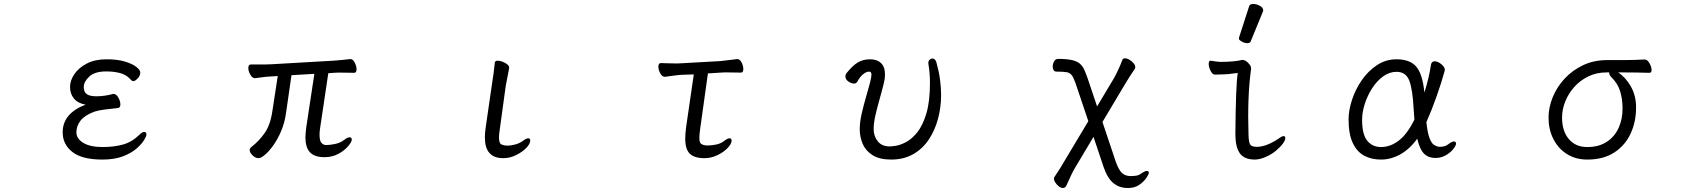

<svg xmlns="http://www.w3.org/2000/svg" viewBox="-20 -784 8540 965"><path d="M551 -312Q564 -312 574.5 -294Q585 -276 585 -259Q585 -242 572 -241Q541 -238 506.5 -233.5Q472 -229 455 -223Q406 -205 385 -178Q364 -151 364 -119Q364 -87 398.5 -66Q433 -45 496 -45Q553 -45 598 -57.5Q643 -70 681 -107Q695 -121 705 -121Q716 -121 716 -107Q716 -100 704.5 -80.5Q693 -61 667 -38Q641 -15 598.5 1.5Q556 18 494 18Q393 18 344 -20Q295 -58 295 -119Q295 -214 410 -258Q371 -265 351.5 -289Q332 -313 332 -347Q332 -379 353.5 -411Q375 -443 416 -464.5Q457 -486 516 -486Q571 -486 608.5 -474.5Q646 -463 665.5 -447.5Q685 -432 685 -419Q685 -412 681.5 -403.5Q678 -395 669 -387Q658 -376 650 -376Q645 -376 641 -380Q637 -384 632 -389Q613 -409 582.5 -417Q552 -425 514 -425Q456 -425 428.5 -399Q401 -373 401 -347Q401 -339 404 -327.5Q407 -316 421 -308Q435 -300 467 -300Q486 -300 509 -303.5Q532 -307 548 -312Z M1560 -413 1445 -406 1418 -219Q1411 -167 1393 -125Q1375 -83 1353 -52.5Q1331 -22 1311 -5.5Q1291 11 1280 11Q1264 11 1249.5 -3Q1235 -17 1235 -30Q1235 -38 1242 -44Q1281 -74 1310 -115Q1339 -156 1349 -226L1376 -402L1345 -400Q1320 -399 1296.5 -395.5Q1273 -392 1262 -391H1261Q1248 -391 1238 -409Q1228 -427 1228 -442Q1228 -460 1241 -460H1282Q1296 -460 1312.5 -460Q1329 -460 1344 -461L1656 -479Q1679 -481 1703 -483Q1727 -485 1739 -487H1742Q1754 -487 1763 -469Q1772 -451 1772 -436Q1772 -418 1760 -418Q1752 -418 1734 -418.5Q1716 -419 1696 -419Q1686 -419 1676 -419Q1666 -419 1657 -418L1630 -416L1589 -141Q1586 -122 1586 -107Q1586 -76 1596 -65.5Q1606 -55 1619 -55Q1638 -55 1664.5 -60.5Q1691 -66 1710 -81Q1727 -94 1737 -94Q1748 -94 1748 -82Q1748 -71 1730 -49.5Q1712 -28 1681 -11Q1650 6 1611 6Q1560 6 1537.5 -19Q1515 -44 1515 -94Q1515 -106 1516.5 -119.5Q1518 -133 1520 -149Z M2453 -364Q2457 -387 2461 -417Q2465 -447 2467 -470Q2469 -479 2481 -479Q2492 -479 2505.5 -474Q2519 -469 2529 -461Q2539 -453 2539 -444V-441L2522 -353L2492 -135Q2490 -122 2489 -111.5Q2488 -101 2488 -93Q2488 -62 2502.5 -57Q2517 -52 2530 -52Q2548 -52 2570 -58Q2592 -64 2608 -76Q2625 -89 2635 -89Q2645 -89 2645 -78Q2645 -61 2624.5 -40Q2604 -19 2573 -4Q2542 11 2509 11Q2417 11 2417 -93Q2417 -104 2418 -117Q2419 -130 2421 -143Z M3540 -53Q3559 -53 3581.5 -58Q3604 -63 3620 -76Q3637 -89 3647 -89Q3657 -89 3657 -77Q3657 -61 3637 -40Q3617 -19 3585.5 -4Q3554 11 3521 11Q3470 11 3447 -11.5Q3424 -34 3424 -87Q3424 -99 3425 -112.5Q3426 -126 3428 -142L3467 -410L3405 -408Q3387 -407 3360 -403Q3333 -399 3322 -398H3321Q3308 -398 3298.5 -415.5Q3289 -433 3289 -449Q3289 -467 3302 -467Q3311 -467 3334 -466Q3357 -465 3379 -465Q3387 -465 3393.5 -465.5Q3400 -466 3405 -466L3601 -477Q3623 -479 3647.5 -482.5Q3672 -486 3684 -487H3686Q3699 -487 3707.5 -469.5Q3716 -452 3716 -437Q3716 -419 3704 -419Q3696 -419 3677.5 -419.5Q3659 -420 3639 -420Q3629 -420 3619 -420Q3609 -420 3601 -419L3538 -415L3499 -136Q3497 -122 3496 -110.5Q3495 -99 3495 -91Q3495 -69 3503 -62Q3511 -55 3529 -53Z M4646 -468Q4646 -478 4652.5 -484Q4659 -490 4666 -490Q4680 -490 4686 -472Q4699 -426 4704.5 -385Q4710 -344 4710 -306Q4710 -245 4694.5 -187Q4679 -129 4648 -82.5Q4617 -36 4569.5 -9Q4522 18 4459 18Q4400 18 4365 -4.5Q4330 -27 4315.5 -62Q4301 -97 4301 -134Q4301 -170 4311 -213.5Q4321 -257 4333.5 -299.5Q4346 -342 4354 -373Q4360 -399 4360 -409Q4360 -424 4348 -424Q4334 -424 4318 -411Q4302 -398 4288 -372Q4283 -364 4272 -364Q4259 -364 4244 -374.5Q4229 -385 4229 -400Q4229 -410 4236 -418Q4265 -454 4291 -470Q4317 -486 4354 -486Q4388 -486 4408 -467Q4428 -448 4428 -409Q4428 -389 4422 -365Q4413 -328 4401 -286Q4389 -244 4380 -205Q4371 -166 4371 -135Q4371 -100 4391.5 -74Q4412 -48 4453 -48Q4461 -48 4483.5 -51.5Q4506 -55 4535 -70.5Q4564 -86 4591 -120Q4618 -154 4636 -214Q4654 -274 4654 -368Q4654 -392 4652 -416.5Q4650 -441 4646 -464Z M5646 161Q5608 161 5578 138Q5548 115 5528 59L5476 -96L5384 58Q5374 74 5362 100Q5350 126 5340 148Q5334 161 5322 161Q5308 161 5292.5 144Q5277 127 5277 114Q5277 108 5280 105Q5294 85 5307 64Q5320 43 5332 22L5450 -175L5385 -368Q5375 -396 5365.5 -407.5Q5356 -419 5339.5 -421.5Q5323 -424 5290 -424Q5280 -424 5275.5 -431.5Q5271 -439 5271 -449Q5271 -463 5278 -475.5Q5285 -488 5298 -488Q5342 -488 5368 -482Q5394 -476 5408 -463.5Q5422 -451 5430.5 -431.5Q5439 -412 5448 -386L5494 -249L5580 -393Q5590 -411 5601.5 -436Q5613 -461 5621 -483Q5624 -491 5634 -491Q5649 -491 5667.5 -476Q5686 -461 5686 -446Q5686 -442 5683 -437Q5674 -424 5661 -404Q5648 -384 5638 -367L5521 -171L5588 29Q5602 68 5617.5 84Q5633 100 5661 101Q5676 101 5690 99Q5704 97 5714 89Q5717 87 5719.5 85.5Q5722 84 5724 83Q5736 75 5744 75Q5754 75 5754 85Q5754 92 5741.5 110.5Q5729 129 5706 145Q5683 161 5649 161Z M6258 -752Q6261 -764 6278.5 -764Q6296 -764 6312.5 -754.5Q6329 -745 6329 -732Q6329 -729 6328 -727L6266 -576Q6263 -567 6249.5 -567Q6236 -567 6221.5 -575Q6207 -583 6207 -589.5Q6207 -596 6208 -597ZM6201 -417 6189 -416Q6150 -410 6124.5 -410Q6099 -410 6086 -409Q6074 -409 6064.5 -428Q6055 -447 6055 -462Q6055 -479 6064 -479Q6102 -473 6113 -473Q6184 -473 6224 -483Q6243 -483 6261 -459Q6271 -447 6267 -430Q6249 -297 6255 -108Q6256 -69 6263.5 -57.5Q6271 -46 6297 -46Q6344 -46 6406 -87Q6423 -100 6432 -100Q6440 -100 6440 -89Q6440 -79 6427.5 -62Q6415 -45 6393 -26.5Q6371 -8 6341 5Q6311 18 6287 18Q6234 18 6211.5 -13.5Q6189 -45 6189 -110Q6191 -356 6201 -417Z M7103 -87Q7066 -35 7018.5 -8.5Q6971 18 6921 18Q6873 18 6836.5 -1.5Q6800 -21 6779 -65.5Q6758 -110 6758 -184Q6758 -229 6775 -281.5Q6792 -334 6824 -380.5Q6856 -427 6900.5 -456.5Q6945 -486 6999 -486Q7067 -486 7098.5 -448.5Q7130 -411 7139 -319Q7150 -353 7158.5 -388.5Q7167 -424 7172 -458Q7175 -476 7191 -476Q7206 -476 7224 -461.5Q7242 -447 7242 -432Q7242 -431 7241.5 -430Q7241 -429 7241 -428Q7225 -369 7200 -298.5Q7175 -228 7149 -170Q7155 -115 7165 -89.5Q7175 -64 7186.5 -56.5Q7198 -49 7208 -47Q7210 -47 7212.5 -46.5Q7215 -46 7217 -46Q7228 -46 7239.5 -49Q7251 -52 7259 -59Q7277 -73 7288 -73Q7298 -73 7298 -62Q7298 -52 7284 -34.5Q7270 -17 7246.5 -3.5Q7223 10 7194 10Q7160 10 7138 -11Q7116 -32 7103 -87ZM7089 -183Q7088 -196 7087 -209.5Q7086 -223 7085 -237Q7080 -335 7063 -379Q7046 -423 6999 -423Q6963 -423 6931.5 -400Q6900 -377 6876.5 -340.5Q6853 -304 6839.5 -262Q6826 -220 6826 -182Q6826 -108 6852 -76.5Q6878 -45 6921 -45Q6968 -45 7010.5 -77.5Q7053 -110 7089 -183Z M8246 -485Q8260 -485 8270.5 -466Q8281 -447 8281 -432Q8281 -418 8270 -418Q8237 -419 8208 -419.5Q8179 -420 8144 -420H8113Q8151 -395 8177 -349Q8203 -303 8203 -244Q8203 -171 8175 -111.5Q8147 -52 8092.5 -17Q8038 18 7958 18Q7899 18 7855 -10Q7811 -38 7787 -86Q7763 -134 7763 -193Q7763 -244 7784 -295.5Q7805 -347 7844 -389Q7883 -431 7937 -456.5Q7991 -482 8058 -482H8140Q8194 -482 8245 -485ZM8068 -420H8054Q8004 -420 7963 -400Q7922 -380 7892.5 -347Q7863 -314 7847 -274Q7831 -234 7831 -193Q7831 -125 7865 -85Q7899 -45 7957 -45Q8016 -45 8055.5 -71Q8095 -97 8115 -140.5Q8135 -184 8135 -238Q8135 -287 8122.5 -326.5Q8110 -366 8078 -397Q8072 -403 8070 -408Q8068 -413 8068 -417Z"/></svg>

Font: Moon Stars Kai HW
Style: Regular
Weight: 400
Designer: GuiWonder
Version: Version 1.101